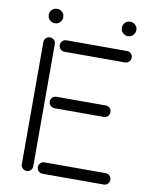

<svg xmlns="http://www.w3.org/2000/svg" viewBox="-93 -892 796 991"><g transform="rotate(10 305.5 -396.0)"><path d="M126 -821.8Q141.1 -821.8 152.6 -811.3Q164.1 -800.8 164.1 -784.2Q164.1 -769 153.3 -757.6Q142.6 -746.1 126 -746.1Q110.8 -746.1 99.4 -756.8Q87.9 -767.6 87.9 -784.2Q87.9 -799.3 98.6 -810.5Q109.4 -821.8 126 -821.8ZM508.8 -821.8Q523.9 -821.8 535.4 -811.3Q546.9 -800.8 546.9 -784.2Q546.9 -769 536.1 -757.6Q525.4 -746.1 508.8 -746.1Q493.7 -746.1 482.4 -756.8Q471.2 -767.6 471.2 -784.2Q471.2 -799.3 481.7 -810.5Q492.2 -821.8 508.8 -821.8ZM85 0V-640.1Q85 -652.8 93.8 -661.4Q102.5 -669.9 115.2 -669.9Q127.9 -669.9 136.5 -661.4Q145 -652.8 145 -640.1V0Q145 12.7 136.5 21.2Q127.9 29.8 115.2 29.8Q102.5 29.8 93.8 21.2Q85 12.7 85 0ZM201.2 -669.9H518.1Q530.8 -669.9 539.3 -661.4Q547.9 -652.8 547.9 -640.1Q547.9 -627.4 539.3 -618.7Q530.8 -609.9 518.1 -609.9H201.2Q188.5 -609.9 179.7 -618.7Q170.9 -627.4 170.9 -640.1Q170.9 -652.8 179.7 -661.4Q188.5 -669.9 201.2 -669.9ZM201.2 -374H459Q471.7 -374 480.2 -365.5Q488.8 -356.9 488.8 -344.2Q488.8 -331.5 480.2 -322.8Q471.7 -314 459 -314H201.2Q188.5 -314 179.7 -322.8Q170.9 -331.5 170.9 -344.2Q170.9 -356.9 179.7 -365.5Q188.5 -374 201.2 -374ZM199.2 -29.8H519Q531.7 -29.8 540.3 -21.2Q548.8 -12.7 548.8 0Q548.8 12.7 540.3 21.2Q531.7 29.8 519 29.8H199.2Q186.5 29.8 177.7 21.2Q168.9 12.7 168.9 0Q168.9 -12.7 177.7 -21.2Q186.5 -29.8 199.2 -29.8Z"/></g></svg>

Font: Beon
Style: Regular
Weight: 400
Designer: BSozoo
Foundry: BSozoo
Version: Version 1.001;PS 001.001;hotconv 1.0.70;makeotf.lib2.5.58329